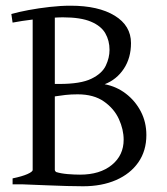

<svg xmlns="http://www.w3.org/2000/svg" viewBox="-20 -650 590 677"><path d="M272.9 6.8Q251.5 6.8 216.3 5.9Q181.2 4.9 145.3 3.4Q109.4 2 84.7 1Q60.1 0 60.1 0H24.4V-21Q57.6 -27.8 76.4 -36.1Q95.2 -44.4 95.2 -50.8V-581.1Q76.7 -579.1 58.8 -576.2Q41 -573.2 24.4 -570.3L20 -600.6Q45.4 -607.9 80.8 -614.5Q116.2 -621.1 155 -625.5Q193.8 -629.9 229 -629.9Q327.1 -629.9 384.5 -594.7Q441.9 -559.6 441.9 -498Q441.9 -445.8 416.7 -407.7Q391.6 -369.6 349.1 -353Q390.6 -345.2 423.8 -319.8Q457 -294.4 476.6 -256.8Q496.1 -219.2 496.1 -173.8Q496.1 -118.2 467.8 -77.6Q439.5 -37.1 389.2 -15.1Q338.9 6.8 272.9 6.8ZM173.3 -354H189.9Q264.2 -354 302 -372.3Q339.8 -390.6 353 -418.5Q366.2 -446.3 366.2 -474.1Q366.2 -506.8 351.3 -532.7Q336.4 -558.6 300.5 -573.7Q264.6 -588.9 201.7 -588.9Q195.3 -588.9 188 -588.6Q180.7 -588.4 173.3 -587.9ZM262.2 -34.2Q332.5 -34.2 374.3 -68.4Q416 -102.5 416 -157.2Q416 -193.4 399.2 -230.2Q382.3 -267.1 346.4 -292.2Q310.5 -317.4 253.9 -317.4Q230.5 -317.4 210.7 -315.2Q190.9 -313 173.3 -310.1V-50.8Q173.3 -47.4 177.7 -43.5Q194.8 -38.1 219 -36.1Q243.2 -34.2 262.2 -34.2Z"/></svg>

Font: David Libre
Style: Regular
Weight: 400
Designer: Ismar David, J. Victor Gaultney, Annie Olsen and Meir Sadan
Foundry: Monotype Imaging Inc. & SIL International
Version: Version 1.100; ttfautohint (v1.8.4.7-5d5b)